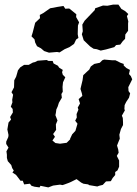

<svg xmlns="http://www.w3.org/2000/svg" viewBox="-20 -787 595 835"><path d="M152 28 130 25 117 21 110 12 85 15 79 -1H69L57 -17L50 -26L34 -37L40 -45L33 -56L29 -69L14 -86L10 -100V-114L8 -129L17 -145L7 -161V-171L16 -191L17 -200L12 -224L17 -254L28 -267L24 -278L36 -298L35 -313L27 -323L34 -342L33 -353L37 -375L30 -386L41 -407L42 -438L50 -453L55 -470L58 -481L68 -494L85 -505H105L123 -515L132 -517L144 -523L183 -526L191 -522H209L213 -511L232 -501L237 -493L253 -483L250 -473L253 -462L264 -451L254 -429L252 -409L253 -388L247 -378L249 -362L236 -340L231 -324L225 -311L223 -296L221 -286L230 -263L223 -246L224 -222L211 -204L219 -192L208 -176L221 -165L241 -162L270 -166L285 -181V-184L294 -203L308 -218L317 -249L307 -262L314 -276L313 -291L321 -310L318 -319L328 -337L322 -356L338 -370L336 -381L330 -400L332 -409L339 -438L342 -460L359 -476L368 -484L375 -498L390 -509L414 -514L425 -525L433 -528L467 -525H482L504 -514L518 -509V-502L530 -491L545 -483L541 -465L549 -456L555 -442L538 -408L539 -391L546 -381L541 -362L529 -344L522 -330L521 -313L523 -307L510 -284L514 -274L515 -256V-243L506 -226L499 -201L501 -184L494 -167L489 -154L494 -137L496 -123L488 -109L498 -89V-62L491 -46L481 -39V-26L470 -13L462 1L441 2L427 17L411 21L403 24L367 18L364 15L343 12L333 7L313 -8L289 4L280 8L261 15L252 18L241 16L211 20L190 28L156 21ZM418 -567 401 -573 387 -575 372 -585 344 -612 336 -638 340 -651 338 -680 348 -697 392 -743 394 -751 428 -763 447 -762 472 -767H495L508 -748L524 -739L538 -726L532 -717L538 -694L537 -685V-653L525 -637L524 -618L514 -608L503 -593L485 -591L477 -582L441 -572ZM193 -558 172 -565 158 -577 141 -586 133 -602 130 -616 117 -629 122 -645 133 -688 154 -708 153 -722 168 -730 198 -751 230 -757 256 -761 264 -749 281 -750 290 -743 312 -725 311 -713 324 -690 319 -676 318 -638 321 -622 311 -615 302 -596 282 -582 261 -573 239 -559 228 -561Z"/></svg>

Font: Winky Rough Black
Style: Italic
Weight: 900
Italic angle: -8.97852°
Designer: Simon Atzbach
Foundry: typofactur
Version: Version 1.206; ttfautohint (v1.8.4.7-5d5b)